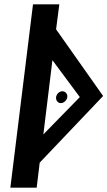

<svg xmlns="http://www.w3.org/2000/svg" viewBox="-20 -880 498 890"><path d="M255 -860H133L28 -10H150L164 -126L458 -435L240 -744ZM350 -430 181 -257 223 -601ZM262 -402C276 -402 290 -415 292 -430C294 -444 283 -457 269 -457C255 -457 242 -444 240 -430C238 -415 248 -402 262 -402Z"/></svg>

Font: Ny Stormning
Style: FinKur
Weight: 300
Designer: Robert Jablonski, Mew Too
Foundry: Cannot Into Space Fonts
Version: Version 0.90